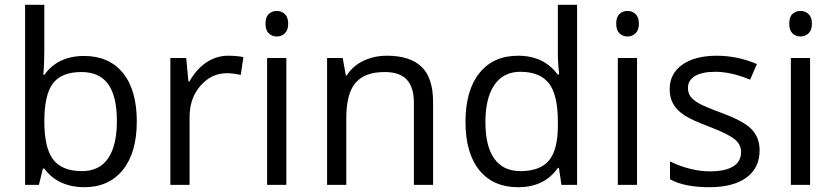

<svg xmlns="http://www.w3.org/2000/svg" viewBox="-20 -780 3523 810"><path d="M335 -543.9Q440.4 -543.9 498.8 -471.9Q557.1 -399.9 557.1 -268.1Q557.1 -136.2 498.3 -63.2Q439.5 9.8 335 9.8Q282.7 9.8 239.5 -9.5Q196.3 -28.8 167 -68.8H161.1L144 0H85.9V-759.8H167V-575.2Q167 -513.2 163.1 -463.9H167Q223.6 -543.9 335 -543.9ZM323.2 -476.1Q240.2 -476.1 203.6 -428.5Q167 -380.9 167 -268.1Q167 -155.3 204.6 -106.7Q242.2 -58.1 325.2 -58.1Q399.9 -58.1 436.5 -112.5Q473.1 -167 473.1 -269Q473.1 -373.5 436.5 -424.8Q399.9 -476.1 323.2 -476.1Z M942.9 -544.9Q978.5 -544.9 1006.8 -539.1L995.6 -463.9Q962.4 -471.2 937 -471.2Q872.1 -471.2 825.9 -418.5Q779.8 -365.7 779.8 -287.1V0H698.7V-535.2H765.6L774.9 -436H778.8Q808.6 -488.3 850.6 -516.6Q892.6 -544.9 942.9 -544.9Z M1188 0H1106.9V-535.2H1188ZM1100.1 -680.2Q1100.1 -708 1113.8 -720.9Q1127.4 -733.9 1147.9 -733.9Q1167.5 -733.9 1181.6 -720.7Q1195.8 -707.5 1195.8 -680.2Q1195.8 -652.8 1181.6 -639.4Q1167.5 -626 1147.9 -626Q1127.4 -626 1113.8 -639.4Q1100.1 -652.8 1100.1 -680.2Z M1726.1 0V-346.2Q1726.1 -411.6 1696.3 -443.8Q1666.5 -476.1 1603 -476.1Q1519 -476.1 1480 -430.7Q1440.9 -385.3 1440.9 -280.8V0H1359.9V-535.2H1425.8L1439 -461.9H1442.9Q1467.8 -501.5 1512.7 -523.2Q1557.6 -544.9 1612.8 -544.9Q1709.5 -544.9 1758.3 -498.3Q1807.1 -451.7 1807.1 -349.1V0Z M2337.9 -71.8H2333.5Q2277.3 9.8 2165.5 9.8Q2060.5 9.8 2002.2 -62Q1943.8 -133.8 1943.8 -266.1Q1943.8 -398.4 2002.4 -471.7Q2061 -544.9 2165.5 -544.9Q2274.4 -544.9 2332.5 -465.8H2338.9L2335.4 -504.4L2333.5 -542V-759.8H2414.6V0H2348.6ZM2175.8 -58.1Q2258.8 -58.1 2296.1 -103.3Q2333.5 -148.4 2333.5 -249V-266.1Q2333.5 -379.9 2295.7 -428.5Q2257.8 -477.1 2174.8 -477.1Q2103.5 -477.1 2065.7 -421.6Q2027.8 -366.2 2027.8 -265.1Q2027.8 -162.6 2065.4 -110.4Q2103 -58.1 2175.8 -58.1Z M2667.5 0H2586.4V-535.2H2667.5ZM2579.6 -680.2Q2579.6 -708 2593.3 -720.9Q2606.9 -733.9 2627.4 -733.9Q2647 -733.9 2661.1 -720.7Q2675.3 -707.5 2675.3 -680.2Q2675.3 -652.8 2661.1 -639.4Q2647 -626 2627.4 -626Q2606.9 -626 2593.3 -639.4Q2579.6 -652.8 2579.6 -680.2Z M3184.6 -146Q3184.6 -71.3 3128.9 -30.8Q3073.2 9.8 2972.7 9.8Q2866.2 9.8 2806.6 -23.9V-99.1Q2845.2 -79.6 2889.4 -68.4Q2933.6 -57.1 2974.6 -57.1Q3038.1 -57.1 3072.3 -77.4Q3106.4 -97.7 3106.4 -139.2Q3106.4 -170.4 3079.3 -192.6Q3052.2 -214.8 2973.6 -245.1Q2898.9 -272.9 2867.4 -293.7Q2835.9 -314.5 2820.6 -340.8Q2805.2 -367.2 2805.2 -403.8Q2805.2 -469.2 2858.4 -507.1Q2911.6 -544.9 3004.4 -544.9Q3090.8 -544.9 3173.3 -509.8L3144.5 -443.8Q3064 -477.1 2998.5 -477.1Q2940.9 -477.1 2911.6 -459Q2882.3 -440.9 2882.3 -409.2Q2882.3 -387.7 2893.3 -372.6Q2904.3 -357.4 2928.7 -343.8Q2953.1 -330.1 3022.5 -304.2Q3117.7 -269.5 3151.1 -234.4Q3184.6 -199.2 3184.6 -146Z M3397.5 0H3316.4V-535.2H3397.5ZM3309.6 -680.2Q3309.6 -708 3323.2 -720.9Q3336.9 -733.9 3357.4 -733.9Q3377 -733.9 3391.1 -720.7Q3405.3 -707.5 3405.3 -680.2Q3405.3 -652.8 3391.1 -639.4Q3377 -626 3357.4 -626Q3336.9 -626 3323.2 -639.4Q3309.6 -652.8 3309.6 -680.2Z"/></svg>

Font: f0_4961  
Style: Regular
Weight: 400
Foundry: Ascender Corporation
Version: Version 1.10